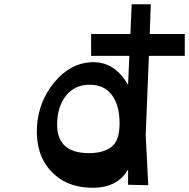

<svg xmlns="http://www.w3.org/2000/svg" viewBox="-20 -870 890 904"><path d="M850 -607H681L666 -235L678 2L583 0V-72Q532 17 408 14Q289 12 218 -66.5Q147 -145 154 -273Q161 -392 235.5 -482Q310 -572 408 -577Q519 -583 583 -470L589 -607H409V-710H594L600 -850H690L685 -710H850ZM399 -149Q466 -149 504.5 -178Q543 -207 543 -290Q543 -374 507 -422.5Q471 -471 402 -471Q331 -471 290 -418.5Q249 -366 249 -283Q249 -149 399 -149Z"/></svg>

Font: OpenDyslexic
Style: Regular
Weight: 400
Designer: Abbie Gonzalez
Version: Version 0.920;hotconv 1.0.109;makeotfexe 2.5.65596